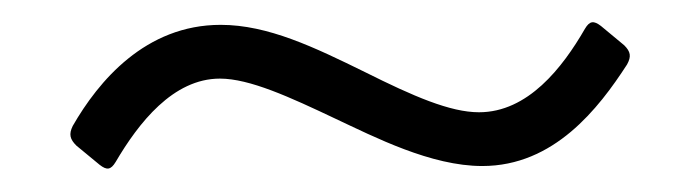

<svg xmlns="http://www.w3.org/2000/svg" viewBox="-20 -468 620 170"><path d="M82.4 -324.6C102.6 -359 133.2 -398.4 174.7 -398.4C201 -398.4 236.5 -382.1 277 -362.9C311.8 -346.6 361.5 -321 407 -321C470.5 -321 509.9 -371.8 535.2 -410.9C539.1 -418 538.4 -422.2 532.7 -427.9L512.1 -445C505.7 -449.9 502.1 -449.6 497.9 -442.5C478 -408 447.4 -368.6 404.1 -368.6C378.6 -368.6 345.9 -382.8 303.3 -404.1C258.5 -426.1 217.3 -446 175.4 -446C108.7 -446 67.1 -396 44.4 -356.5C40.8 -349.1 41.9 -344.8 47.6 -339.1L68.2 -322.1C74.6 -317.1 78.1 -317.5 82.4 -324.6Z"/></svg>

Font: Margiela Serif Semibold
Style: Regular
Weight: 600
Designer: Andreas Faust, Stefan Endress
Version: Version 1.002;FEAKit 1.0